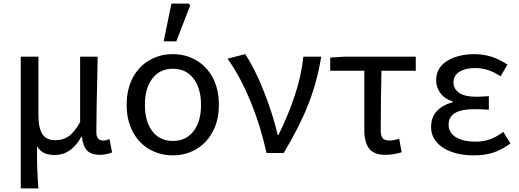

<svg xmlns="http://www.w3.org/2000/svg" viewBox="-20 -848 2877 1064"><path d="M95 -534H193V-209Q193 -138 215 -104.5Q237 -71 287 -71Q327 -71 358.5 -91.5Q390 -112 424 -171V-534H521L520 -466Q514 -226 514 -113Q514 -69 554 -69Q566 -69 587 -77L601 -3Q566 10 532 10Q487 10 463.5 -13Q440 -36 434 -89H430Q374 11 285 11Q250 11 226 0.5Q202 -10 185 -38Q185 43 186.5 90Q188 137 193 196H95Z M682 -267Q682 -354 716 -417.5Q750 -481 808.5 -514.5Q867 -548 938 -548Q1008 -548 1066.5 -514.5Q1125 -481 1159 -417.5Q1193 -354 1193 -267Q1193 -181 1158.5 -117.5Q1124 -54 1066 -20.5Q1008 13 938 13Q867 13 808.5 -20.5Q750 -54 716 -117.5Q682 -181 682 -267ZM1094 -267Q1094 -358 1052.5 -412.5Q1011 -467 938 -467Q865 -467 824 -412.5Q783 -358 783 -267Q783 -175 824 -121Q865 -67 938 -67Q1011 -67 1052.5 -121Q1094 -175 1094 -267ZM930 -828H1027L1034 -818L957 -619H887Z M1241 -523 1339 -548Q1393 -467 1443 -339.5Q1493 -212 1519 -100H1523Q1577 -208 1614 -320Q1651 -432 1661 -534H1760Q1738 -396 1688.5 -270Q1639 -144 1552 0H1457Q1425 -148 1368.5 -285.5Q1312 -423 1241 -523Z M1999 -127V-456H1810V-529L1890 -534H2284V-456H2094Q2090 -303 2090 -121Q2090 -94 2101.5 -81.5Q2113 -69 2137 -69Q2159 -69 2192 -79L2206 -4Q2159 10 2116 10Q2053 10 2026 -24Q1999 -58 1999 -127Z M2369 -144Q2369 -199 2401.5 -233Q2434 -267 2488 -281V-286Q2444 -300 2420.5 -332Q2397 -364 2397 -403Q2397 -473 2458 -510.5Q2519 -548 2610 -548Q2707 -548 2792 -490L2754 -425Q2686 -471 2614 -471Q2560 -471 2526.5 -450.5Q2493 -430 2493 -392Q2493 -355 2524.5 -333.5Q2556 -312 2618 -312Q2649 -312 2689 -315V-240Q2647 -243 2608 -243Q2466 -243 2466 -157Q2466 -113 2506 -88Q2546 -63 2616 -63Q2658 -63 2694 -75.5Q2730 -88 2769 -117L2809 -53Q2758 -16 2711 -1.5Q2664 13 2605 13Q2537 13 2483.5 -6Q2430 -25 2399.5 -60.5Q2369 -96 2369 -144Z"/></svg>

Font: Nebula Sans Medium
Style: Regular
Weight: 500
Designer: Paul D. Hunt for Adobe (as Source Sans)
Foundry: Nebula Entertainment & Broadcasting LLC
Version: Version 1.010